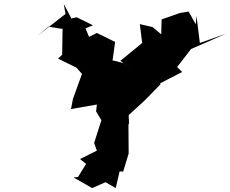

<svg xmlns="http://www.w3.org/2000/svg" viewBox="-20 -961 1172 979"><path d="M227 -825 296 -814H299L297 -682L276 -662L370 -616L398 -584L352 -457L342 -405L474 -428L470 -393L497 -348L460 -232L474 -193L388 -150L419 -125L378 -59L355 -56L450 -2L518 -32L570 -2L590 -87L608 -86L636 -178L635 -324L638 -334L636 -374L719 -450L799 -532L796 -536L909 -594L883 -619L954 -711L1132 -789L999 -742L982 -880L978 -837L942 -902L898 -895L804 -862L802 -786L758 -823L693 -838L705 -742L594 -651L650 -608L609 -639L560 -652L520 -653L496 -621L604 -559L574 -607L552 -639L567 -747L474 -793L434 -773L396 -865L415 -816L454 -832L371 -873L344 -867L305 -941L314 -890L168 -776Z"/></svg>

Font: Hussar Lance
Style: Italic
Weight: 700
Foundry: Cannot Into Space Fonts, PlusOne Fonts
Version: Version 2.27